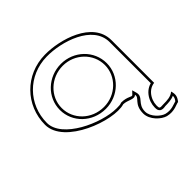

<svg xmlns="http://www.w3.org/2000/svg" viewBox="-184 -730 1089 1089"><g transform="rotate(-45 360.0 -186.0)"><path d="M40 -274C40 -118 333 -12 436 -43C471 -43 502 -14 521 -34C530 -3 479 -2 479 74C479 126 530 171 564 180C616 193 652 168 665 168C684 144 688 128 679 98C658 117 626 118 598 118C585 118 569 122 566 112C558 68 587 2 646 -5V-347C646 -500 440 -558 320 -556C161 -554 40 -430 40 -274ZM55 -274C55 -422 169 -539 320 -541C440 -543 631 -484 631 -347V-17C570 -1 542 68 551 115V116H552C560 143 595 133 598 133C620 133 647 132 669 122C669 134 666 142 657 154C637 159 609 175 568 165C540 158 494 117 494 74C494 11 549 10 535 -38L528 -63L510 -44C501 -34 486 -58 436 -58H434C425 -53 409 -53 393 -53C271 -53 55 -152 55 -274ZM159 -274C159 -175 241 -94 348 -94C452 -94 535 -175 535 -274C535 -375 451 -455 348 -455C244 -455 159 -375 159 -274ZM174 -274C174 -366 252 -440 348 -440C443 -440 520 -366 520 -274C520 -184 444 -109 348 -109C249 -109 174 -184 174 -274Z"/></g></svg>

Font: Ampere
Style: OuLn
Weight: 400
Version: Version 1